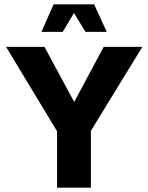

<svg xmlns="http://www.w3.org/2000/svg" viewBox="-20 -865 684 885"><path d="M636 -649H458L322 -395L185 -649H8L243 -260V0H399V-262ZM472 -718 414 -845H227L171 -718H269L321 -805L374 -718Z"/></svg>

Font: Play
Style: Bold
Weight: 700
Designer: Jonas Hecksher
Foundry: Jonas Hecksher, Playtypeª, e-types AS
Version: Version 1.002